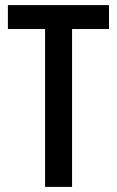

<svg xmlns="http://www.w3.org/2000/svg" viewBox="-20 -734 460 754"><path d="M157 0H263V-620H408V-714H11V-620H157Z"/></svg>

Font: Kathrein 67 Medium Condensed
Style: Regular
Weight: 500
Width: 3
Designer: Lazydogs Typefoundry, based on Open Sans by Ascender Corporation
Foundry: Lazydogs Typefoundry
Version: Version 1.003;PS 001.003;hotconv 1.0.88;makeotf.lib2.5.64775